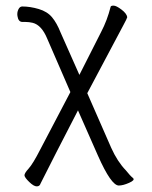

<svg xmlns="http://www.w3.org/2000/svg" viewBox="-20 -506 540 682"><path d="M402 153Q375 153 328 47L257 -114Q169 56 124 146Q121 156 110.5 156Q100 156 84 140.5Q68 125 67 117.5Q66 110 81.5 93Q97 76 123 25L230 -179L148 -368Q128 -417 96 -425Q83 -428 71 -428H60Q45 -428 42 -449Q40 -461 45 -472Q50 -483 59 -483Q87 -483 117.5 -474Q148 -465 165 -444.5Q182 -424 195 -391L262 -240L339 -392Q361 -434 373 -482Q374 -486 383.5 -486Q393 -486 411.5 -472Q430 -458 432 -445Q431 -440 418.5 -417Q406 -394 393 -369L290 -175L375 19Q397 68 427 99Q442 118 453 127Q460 134 438.5 143.5Q417 153 402 153Z"/></svg>

Font: LXGW WenKai Mono TC Light
Style: Regular
Weight: 300
Designer: LXGW / Fontworks Inc.
Foundry: LXGW / Fontworks Inc.
Version: Version 1.330